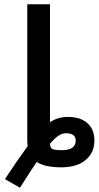

<svg xmlns="http://www.w3.org/2000/svg" viewBox="-20 -770 462 895"><path d="M107 -750H213V-200Q249 -225 296 -225Q355 -225 387.5 -196Q420 -167 420 -115Q420 -58 379 -24Q338 10 266 10Q189 10 151 -15Q125 23 73 105L3 65Q67 -32 109 -89Q107 -105 107 -115ZM213 -100Q214 -81 224 -75.5Q234 -70 268 -70Q333 -70 333 -115Q333 -149 286 -149Q254 -149 213 -100Z"/></svg>

Font: Mplus 1p Medium
Style: Regular
Weight: 500
Version: Version 1.061